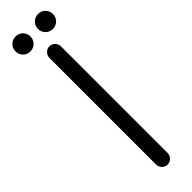

<svg xmlns="http://www.w3.org/2000/svg" viewBox="-309 -880 870 870"><g transform="rotate(-45 126.5 -445.0)"><path d="M251 -846C251 -873 230 -894 203 -894C177 -894 155 -873 155 -846C155 -819 176 -798 203 -798C230 -798 251 -819 251 -846ZM107 -846C107 -873 86 -894 59 -894C32 -894 11 -873 11 -846C11 -819 32 -798 59 -798C85 -798 107 -819 107 -846ZM136 4C156 4 173 -13 173 -33V-717C173 -737 156 -754 136 -754C116 -754 99 -737 99 -717V-33C99 -13 116 4 136 4Z"/></g></svg>

Font: LS
Style: RegularAlt
Weight: 500
Designer: BSozoo
Foundry: BSozoo
Version: Version 001.000